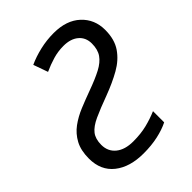

<svg xmlns="http://www.w3.org/2000/svg" viewBox="-211 -830 947 947"><g transform="rotate(-45 262.5 -357.0)"><path d="M228 10Q133 10 76 -35Q19 -80 19 -163Q19 -220 39.5 -258Q60 -296 94 -321Q128 -346 170.5 -363.5Q213 -381 257 -397Q318 -419 356 -439Q394 -459 412.5 -485.5Q431 -512 431 -554Q431 -596 402 -620.5Q373 -645 323 -645Q285 -645 249.5 -634.5Q214 -624 179 -608L152 -684Q191 -702 238 -713Q285 -724 334 -724Q423 -724 474 -676.5Q525 -629 525 -555Q525 -489 495.5 -446Q466 -403 415.5 -374.5Q365 -346 301 -322Q233 -297 190.5 -277.5Q148 -258 129 -233.5Q110 -209 110 -168Q110 -122 143 -95Q176 -68 234 -68Q287 -68 329 -78.5Q371 -89 408 -105V-27Q374 -10 328.5 0Q283 10 228 10Z"/></g></svg>

Font: Noto Sans
Style: Italic
Weight: 400
Italic angle: -12°
Designer: Monotype Design Team
Foundry: Monotype Imaging Inc.
Version: Version 2.013; ttfautohint (v1.8.4.7-5d5b)